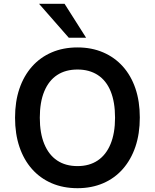

<svg xmlns="http://www.w3.org/2000/svg" viewBox="-20 -978 812 1008"><path d="M387 10Q312 10 251.5 -16Q191 -42 148 -90.5Q105 -139 82 -207Q59 -275 59 -360Q59 -445 82 -512.5Q105 -580 148 -628.5Q191 -677 251.5 -703Q312 -729 387 -729Q461 -729 521.5 -703Q582 -677 625 -629Q668 -581 691 -513.5Q714 -446 714 -361Q714 -276 691 -208Q668 -140 625 -91Q582 -42 521.5 -16Q461 10 387 10ZM387 -106Q449 -106 493 -135.5Q537 -165 560.5 -222Q584 -279 584 -360Q584 -442 561 -498.5Q538 -555 493.5 -584Q449 -613 387 -613Q324 -613 280 -584Q236 -555 212.5 -498.5Q189 -442 189 -360Q189 -279 212.5 -222Q236 -165 280 -135.5Q324 -106 387 -106ZM341 -780 185 -958H319L432 -780Z"/></svg>

Font: Nunitoga
Style: Bold
Weight: 700
Designer: Vernon Adams
Foundry: Vernon Adams
Version: Version 1.0